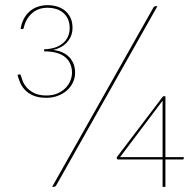

<svg xmlns="http://www.w3.org/2000/svg" viewBox="-20 -724 755 744"><path d="M621 -115H692V-110Q692 -106 687 -106H621V0H610V-106H439Q433.5 -106 433 -109L432 -114L612 -351H621ZM610 -323Q610 -325.5 610 -328.5Q610 -331.5 610.5 -334.5L445 -115H610ZM165 -704Q183.5 -704 201 -698.8Q218.5 -693.5 231.8 -682.8Q245 -672 253 -655.5Q261 -639 261 -616Q261 -598.5 254.8 -584Q248.5 -569.5 238.2 -558.5Q228 -547.5 214.2 -540.5Q200.5 -533.5 185.5 -530.5Q227 -525.5 249 -501.8Q271 -478 271 -443Q271 -422.5 262.8 -404.8Q254.5 -387 239.5 -373.8Q224.5 -360.5 204.2 -352.8Q184 -345 160 -345Q129 -345 109 -353.8Q89 -362.5 76.8 -375.5Q64.5 -388.5 58 -404Q51.5 -419.5 48 -433L52 -435Q54 -436 55 -436Q59 -436 60 -433.2Q61 -430.5 62 -427.5Q63.5 -421.5 68.2 -409.2Q73 -397 83.8 -384.8Q94.5 -372.5 112.8 -363.2Q131 -354 160 -354Q184.5 -354 203.2 -362.2Q222 -370.5 234.2 -383.2Q246.5 -396 252.8 -411.8Q259 -427.5 259 -442Q259 -459.5 253 -474.8Q247 -490 234.2 -501.2Q221.5 -512.5 200.8 -518.8Q180 -525 151 -525V-533Q198 -534.5 224 -556.8Q250 -579 250 -615Q250 -635.5 243 -650.5Q236 -665.5 224 -675.2Q212 -685 196.8 -689.5Q181.5 -694 165 -694Q127.5 -694 103.5 -672.2Q79.5 -650.5 72 -616Q70.5 -611 66 -611L60 -612Q63 -633.5 72 -650.5Q81 -667.5 94.5 -679.5Q108 -691.5 126 -697.8Q144 -704 165 -704ZM198 -6Q195.5 -2 192.8 -1Q190 0 187 0H182L574 -694Q577 -700 584 -700H590Z"/></svg>

Font: Lato Hairline
Style: Regular
Weight: 250
Designer: Lukasz Dziedzic
Foundry: Lukasz Dziedzic
Version: Version 1.104; Western+Polish opensource